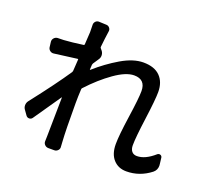

<svg xmlns="http://www.w3.org/2000/svg" viewBox="-138 -968 1277 1178"><g transform="rotate(20 500.0 -379.5)"><path d="M929.7 -155.3Q938.5 -162.1 948.2 -158.7Q958 -155.3 960 -144.5L964.8 -104.5Q965.8 -98.6 965.8 -92.8Q965.8 -64.5 944.3 -46.9Q873 8.8 786.1 8.8Q733.4 8.8 701.2 -26.9Q668.9 -62.5 668.9 -127Q668.9 -183.6 687.5 -311.5Q706.1 -439.5 706.1 -485.4Q706.1 -561.5 631.8 -561.5Q579.1 -561.5 504.4 -508.8Q429.7 -456.1 358.4 -378.9Q355.5 -376 354.5 -372.1Q351.6 -321.3 351.6 -276.4Q351.6 -100.6 356.4 -29.3Q356.4 -17.6 358.4 3.9Q360.4 17.6 350.6 27.8Q340.8 38.1 327.1 38.1H289.1Q274.4 38.1 264.6 27.8Q254.9 17.6 255.9 3.9Q256.8 -16.6 256.8 -27.3Q257.8 -124 260.7 -281.2Q260.7 -282.2 259.8 -282.7Q258.8 -283.2 258.8 -282.2Q171.9 -155.3 135.7 -103.5Q127.9 -92.8 115.2 -92.8Q102.5 -92.8 94.7 -103.5L73.2 -133.8Q64.5 -145.5 64.5 -160.2Q64.5 -176.8 74.2 -189.5Q197.3 -346.7 266.6 -450.2Q268.6 -454.1 269.5 -458Q270.5 -470.7 272 -496.1Q273.4 -521.5 274.4 -534.2Q275.4 -539.1 270.5 -538.1Q235.4 -534.2 121.1 -518.6Q107.4 -516.6 96.2 -525.4Q85 -534.2 84 -548.8L80.1 -581.1Q79.1 -594.7 88.4 -605Q97.7 -615.2 111.3 -616.2Q120.1 -616.2 151.4 -617.2Q200.2 -620.1 276.4 -630.9Q281.2 -631.8 281.2 -636.7Q286.1 -704.1 286.1 -717.8Q286.1 -748 285.2 -763.7Q284.2 -777.3 293 -787.1Q301.8 -796.9 314.5 -796.9Q315.4 -796.9 315.4 -796.9L363.3 -794.9Q377 -794.9 385.7 -784.2Q394.5 -773.4 391.6 -759.8Q384.8 -713.9 378.9 -656.2Q377.9 -652.3 380.9 -648.4L390.6 -636.7Q400.4 -625 401.4 -609.4Q402.3 -593.8 393.6 -581.1Q383.8 -567.4 368.2 -543Q366.2 -539.1 365.2 -534.2Q365.2 -529.3 364.3 -518.6Q363.3 -507.8 363.3 -502Q363.3 -501 364.3 -500.5Q365.2 -500 366.2 -501Q436.5 -563.5 514.6 -609.4Q592.8 -655.3 658.2 -655.3Q730.5 -655.3 767.6 -617.7Q804.7 -580.1 804.7 -515.6Q804.7 -465.8 787.1 -335.9Q769.5 -206.1 769.5 -155.3Q769.5 -130.9 781.2 -116.2Q793 -101.6 815.4 -101.6Q869.1 -101.6 929.7 -155.3Z"/></g></svg>

Font: Gen Jyuu GothicL Medium
Style: Regular
Weight: 500
Designer: [Source Han Sans]
Ryoko NISHIZUKA  (kana & ideographs); Paul D. Hunt (Latin, Greek & Cyrillic); Wenlong ZHANG  (bopomofo
Version: Version 1.002.20150607